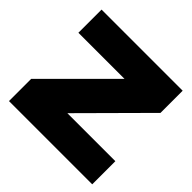

<svg xmlns="http://www.w3.org/2000/svg" viewBox="-168 -817 974 974"><g transform="rotate(45 318.5 -330.0)"><path d="M622.1 -166V0H24.9V-159.2L359.9 -494.1H28.8V-660.2H610.8V-501L277.8 -166Z"/></g></svg>

Font: Work Sans Black
Style: Regular
Weight: 900
Designer: Wei Huang
Foundry: Wei Huang
Version: Version 2.012